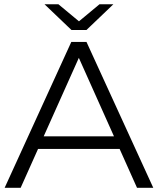

<svg xmlns="http://www.w3.org/2000/svg" viewBox="-20 -901 757 921"><path d="M2.2 0 322.1 -700H394.8L715.3 0H637.3L343 -657.4H373.4L79 0ZM127.9 -186.6 149.8 -247H557L579.5 -186.6ZM322.9 -757 193.5 -880.6H260.2L386.7 -775.5H330.8L457.3 -880.6H523.9L394.6 -757Z"/></svg>

Font: Montserrat Thin
Style: Regular
Weight: 100
Designer: Julieta Ulanovsky
Foundry: Julieta Ulanovsky
Version: Version 9.000